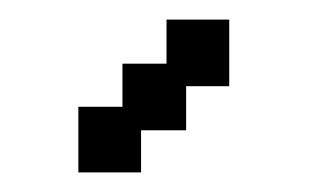

<svg xmlns="http://www.w3.org/2000/svg" viewBox="-20 -706 340 196"><path d="M60 -530V-597H105V-641H150V-686H214V-618H170V-573H124V-530Z"/></svg>

Font: Pixelify Sans Medium
Style: Regular
Weight: 500
Designer: Stefie Justprince
Foundry: Typecalism Foundryline
Version: Version 1.000;February 13, 2025;FontCreator 15.0.0.3015 64-b